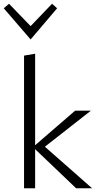

<svg xmlns="http://www.w3.org/2000/svg" viewBox="-43 -1002 523 1022"><path d="M120 -792 -23 -958 5 -982 120 -863 234 -982 261 -958ZM362 0 144 -208V0H85V-706L144 -716V-229L357 -413H441L196 -221L447 0Z"/></svg>

Font: Isabella Sans
Style: Regular
Weight: 400
Designer: Original fonts by Christian Thalmann (Catharsis Fonts), Modifications by Cristiano Sobral
Version: Version 0.002;July 12, 2020;FontCreator 13.0.0.2655 64-bit; 